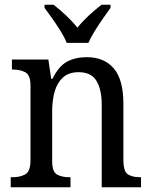

<svg xmlns="http://www.w3.org/2000/svg" viewBox="-20 -786 637 806"><path d="M25 0V-42H33Q64 -42 86 -54Q108 -66 108 -114V-426Q108 -471 86.5 -482.5Q65 -494 35 -494H30V-536H183L195 -455H200Q227 -509 262 -527.5Q297 -546 344 -546Q417 -546 457.5 -499Q498 -452 498 -350V-114Q498 -66 517 -54Q536 -42 567 -42H572V0H407V-346Q407 -410 385 -446.5Q363 -483 310 -483Q268 -483 243.5 -460Q219 -437 209 -400Q199 -363 199 -320V-109Q199 -64 220 -53Q241 -42 271 -42H276V0ZM260 -606Q251 -629 234.5 -655.5Q218 -682 199.5 -708Q181 -734 167 -753V-766H205Q231 -746 257.5 -721Q284 -696 305 -670Q326 -696 353 -721Q380 -746 406 -766H444V-753Q430 -734 412 -708Q394 -682 377.5 -655.5Q361 -629 351 -606Z"/></svg>

Font: Noto Serif Myanmar SemiCondensed
Style: Regular
Weight: 400
Width: 4
Designer: Ben Mitchell and the Monotype Design Team
Foundry: Monotype Imaging Inc.
Version: Version 2.106; ttfautohint (v1.8.4.7-5d5b)